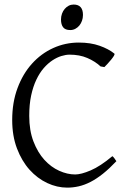

<svg xmlns="http://www.w3.org/2000/svg" viewBox="-20 -819 576 853"><path d="M497.1 -103Q465.8 -69.8 437.3 -47.1Q408.7 -24.4 382.1 -10.7Q355.5 2.9 329.8 8.8Q304.2 14.6 278.8 14.6Q233.4 14.6 189.7 -5.9Q146 -26.4 111.3 -64.9Q76.7 -103.5 55.4 -159.4Q34.2 -215.3 34.2 -286.1Q34.2 -364.3 57.9 -427.7Q81.5 -491.2 122.1 -536.1Q162.6 -581.1 216.3 -605.5Q270 -629.9 330.1 -629.9Q382.8 -629.9 422.6 -615.7Q462.4 -601.6 487.8 -581.1Q490.7 -578.6 486.3 -571.3Q481.9 -564 474.4 -554.7Q466.8 -545.4 458.3 -536.1Q449.7 -526.9 443.8 -521L426.8 -523.9Q401.9 -546.9 367.7 -561.5Q333.5 -576.2 289.1 -576.2Q272.5 -576.2 252.7 -570.1Q232.9 -564 212.9 -550.8Q192.9 -537.6 174.3 -516.4Q155.8 -495.1 141.4 -464.8Q127 -434.6 118.4 -394.8Q109.9 -355 109.9 -304.2Q109.9 -239.3 128.7 -190.4Q147.5 -141.6 177 -109.1Q206.5 -76.7 242.9 -60.3Q279.3 -43.9 314 -43.9Q340.3 -43.9 382.8 -62Q425.3 -80.1 479 -125Q481.4 -124 484.1 -120.8Q486.8 -117.7 489.3 -114.3Q491.7 -110.8 493.7 -107.7Q495.6 -104.5 497.1 -103ZM348.6 -752.4Q348.6 -738.8 344.2 -726.6Q339.8 -714.4 332.3 -705.3Q324.7 -696.3 314.5 -690.9Q304.2 -685.5 292 -685.5Q270 -685.5 260.5 -697.8Q251 -710 251 -732.4Q251 -746.1 255.4 -758.3Q259.8 -770.5 267.6 -779.5Q275.4 -788.6 285.4 -793.7Q295.4 -798.8 307.1 -798.8Q348.6 -798.8 348.6 -752.4Z"/></svg>

Font: Gentium Plus Phon
Style: Regular
Weight: 400
Designer: J. Victor Gaultney, Annie Olsen, Iska Routamaa, Becca Hirsbrunner
Foundry: SIL International
Version: Version 5.000